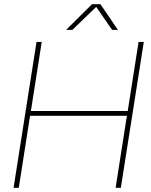

<svg xmlns="http://www.w3.org/2000/svg" viewBox="-20 -900 724 920"><path d="M45 0 155 -699H180L128 -368H592L644 -699H669L559 0H534L588 -345H124L70 0ZM297 -757 421 -880H461L545 -757H517L441 -867L327 -757Z"/></svg>

Font: MuseoModerno Thin Thin
Style: Italic
Weight: 250
Italic angle: -9°
Version: Version 1.003